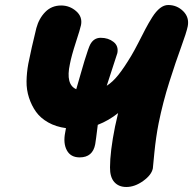

<svg xmlns="http://www.w3.org/2000/svg" viewBox="-20 -768 770 766"><path d="M297.9 -140.1Q261.7 -140.1 246.6 -168.5Q231.4 -196.8 240.2 -240.2Q240.7 -243.2 241.7 -248.5Q242.7 -253.9 243.2 -256.8Q203.1 -262.2 172.4 -279.5Q141.6 -296.9 123.8 -321.8Q106 -346.7 95.7 -378.2Q85.4 -409.7 85.9 -443.6Q86.4 -477.5 92.8 -513.2Q105 -574.7 125 -655.8Q135.3 -694.3 160.6 -720.2Q186 -746.1 224.1 -746.1Q257.8 -746.1 283.7 -723.6Q309.6 -701.2 303.2 -668Q300.3 -653.3 282.7 -599.4Q265.1 -545.4 258.8 -512.2Q241.2 -430.7 284.2 -412.1Q290.5 -434.6 301.8 -473.1Q313 -511.7 316.9 -524.9Q333.5 -578.6 339.8 -590.3Q354 -617.2 381.8 -617.2Q412.1 -617.2 432.9 -600.8Q453.6 -584.5 448.2 -556.2Q447.8 -554.2 405.8 -425.8Q429.7 -440.9 452.1 -469Q474.6 -497.1 503.9 -545.9Q515.6 -565.4 532 -597.4Q548.3 -629.4 560.5 -652.8Q572.8 -676.3 587.6 -699.7Q602.5 -723.1 618.4 -735.6Q634.3 -748 650.9 -748Q686 -748 710.9 -723.4Q735.8 -698.7 729 -663.1Q723.6 -637.2 702.6 -580.1Q681.6 -522.9 655.8 -441.7Q629.9 -360.4 612.8 -275.9Q602.1 -221.2 595.9 -159.2Q589.8 -97.2 589.8 -96.2Q584.5 -69.8 551 -45.9Q517.6 -22 483.9 -22Q453.6 -22 436 -41.7Q418.5 -61.5 418.9 -100.1Q418.9 -163.1 439 -263.2Q439.5 -266.1 451.2 -316.9Q414.1 -287.1 370.1 -270Q362.3 -206.1 359.9 -192.9Q350.1 -140.1 297.9 -140.1Z"/></svg>

Font: Shantell Sans Bouncy
Style: Italic
Weight: 800
Italic angle: -11.31°
Designer: Stephen Nixon, Anya Danilova, Shantell Martin
Foundry: Arrow Type
Version: Version 1.006;[9816181b4]